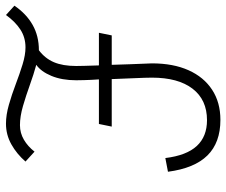

<svg xmlns="http://www.w3.org/2000/svg" viewBox="-98 -672 776 659"><g transform="rotate(90 290.5 -343.0)"><path d="M386 25Q356 25 321 15Q286 5 250.5 -8.5Q215 -22 182.5 -32Q150 -42 124 -42Q90 -42 63 -24.5Q36 -7 13 25L-19 -4Q9 -45 47 -66.5Q85 -88 134 -88Q162 -109 175 -139.5Q188 -170 188 -216Q188 -223 187.5 -244.5Q187 -266 186 -294H74L83 -338H184Q183 -370 182 -400Q181 -430 180 -451Q179 -472 179 -476Q179 -549 202.5 -601.5Q226 -654 269.5 -682.5Q313 -711 373 -711Q451 -711 495 -666.5Q539 -622 551 -531L504 -522Q495 -595 462.5 -630Q430 -665 374 -665Q304 -665 266 -615.5Q228 -566 228 -476Q228 -471 228.5 -450Q229 -429 230.5 -399.5Q232 -370 233 -338H396L387 -294H234Q236 -265 236.5 -243.5Q237 -222 237 -216Q237 -167 222 -131Q207 -95 184 -79Q217 -70 253 -57Q289 -44 325 -33.5Q361 -23 391 -23Q418 -23 441 -36.5Q464 -50 482 -73L516 -42Q490 -12 457 6.5Q424 25 386 25Z"/></g></svg>

Font: Red Hat Mono
Style: Italic
Weight: 300
Italic angle: -12°
Monospace: yes
Designer: Pentagram, MCKL
Foundry: Pentagram, MCKL
Version: Version 1.023